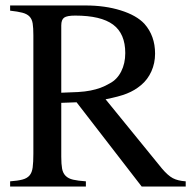

<svg xmlns="http://www.w3.org/2000/svg" viewBox="-20 -682 707 702"><path d="M659 0H498L260 -308L204 -306V-109Q204 -82 207 -65.5Q210 -49 220 -39Q230 -29 247.5 -25Q265 -21 294 -19V0H17V-19Q45 -21 62 -25.5Q79 -30 88 -40.5Q97 -51 99.5 -70Q102 -89 102 -120V-553Q102 -580 99.5 -596Q97 -612 88 -621.5Q79 -631 62 -635.5Q45 -640 17 -643V-662H293Q364 -662 421.5 -644Q479 -626 508 -595Q547 -551 547 -486Q547 -451 533.5 -421Q520 -391 496 -371Q484 -361 471.5 -353.5Q459 -346 444 -340Q429 -334 410 -329Q391 -324 366 -319L572 -66Q594 -40 612 -30.5Q630 -21 659 -19ZM204 -343Q240 -344 265.5 -345.5Q291 -347 311 -351Q331 -355 347.5 -361Q364 -367 381 -377Q408 -391 423 -420.5Q438 -450 438 -488Q438 -559 393.5 -592Q349 -625 255 -625Q225 -625 214.5 -617.5Q204 -610 204 -589Z"/></svg>

Font: Klingon pIqaD Mandel
Style: Regular
Weight: 400
Width: 0
Designer: Mike Neff (qa'vaj)
Foundry: Mike Neff and Michael Everson
Version: Version 2.003